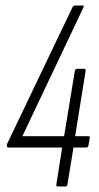

<svg xmlns="http://www.w3.org/2000/svg" viewBox="-20 -675 358 695"><path d="M189 0Q183 0 184 -7L205 -141H10Q5 -141 5 -147V-150Q5 -153 6.5 -156Q8 -159 9 -161L243 -650Q246 -655 250 -655H280Q285 -655 282 -648L61 -182H212L251 -419Q253 -426 258 -426H285Q291 -426 290 -419L252 -182H299Q306 -182 305 -176L300 -148Q299 -141 292 -141H246L224 -7Q223 0 217 0Z"/></svg>

Font: Sofia Sans Extra Condensed Light
Style: Italic
Weight: 300
Italic angle: -9°
Version: Version 4.100